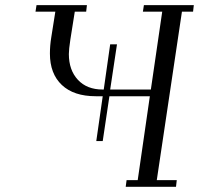

<svg xmlns="http://www.w3.org/2000/svg" viewBox="-20 -722 769 742"><path d="M117.2 -676.8 121.1 -702.1H315.9L313 -676.8H269L252 -569.8Q246.1 -531.2 246.1 -513.2Q246.1 -451.2 281 -413.6Q315.9 -376 377 -376H380.9L405.8 -550.8H432.1L405.8 -376H563L606.9 -676.8H532.2L536.1 -702.1H729L726.1 -676.8H683.1L585.9 -25.9H663.1L660.2 0H465.8L469.2 -25.9H512.2L559.1 -350.1H402.8L377 -176.8H352.1L377 -350.1H350.1Q265.1 -350.1 219 -393.6Q172.9 -437 172.9 -515.1Q172.9 -546.4 178.2 -578.1L193.8 -676.8Z"/></svg>

Font: Dehuti Alt
Style: Italic
Weight: 400
Version: Version 1.2